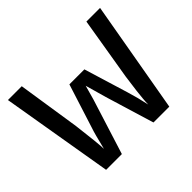

<svg xmlns="http://www.w3.org/2000/svg" viewBox="-127 -691 854 854"><g transform="rotate(-45 300.0 -264.0)"><path d="M497.1 0H397.5L327.6 -230L299.8 -328.6L280.8 -260.7L198.7 0H99.6L10.3 -528.3H97.2L142.6 -231.9Q158.7 -103 158.7 -72.8Q177.7 -150.9 187 -177.2L252.9 -384.3H347.2L410.6 -176.8Q426.3 -125.5 437.5 -72.8Q437.5 -87.4 439.5 -109.4Q441.4 -131.3 444.3 -154.5Q447.3 -177.7 450.2 -198.7Q453.1 -219.7 454.6 -231.9L503.9 -528.3H589.8Z"/></g></svg>

Font: Cousine
Style: Regular
Weight: 400
Monospace: yes
Designer: Steve Matteson
Foundry: Ascender Corporation
Version: Version 1.20